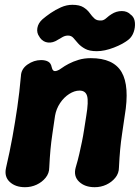

<svg xmlns="http://www.w3.org/2000/svg" viewBox="-20 -760 582 799"><path d="M67 -443Q68 -473 94.5 -491.5Q121 -510 151 -510Q169 -510 180.5 -503.5Q192 -497 195 -481Q197 -471 202 -466.5Q207 -462 218 -466Q225 -468 236.5 -476.5Q248 -485 266 -494.5Q284 -504 307 -511Q330 -518 358 -518Q452 -518 486 -460Q520 -402 499 -278Q493 -236 488 -203Q483 -170 480 -137Q477 -104 475 -63Q475 -39 460 -20.5Q445 -2 422.5 8.5Q400 19 374 19Q333 19 309 -4Q285 -27 295 -63Q304 -93 310 -119.5Q316 -146 321 -170Q326 -194 330 -220.5Q334 -247 339 -278Q349 -338 342.5 -360.5Q336 -383 311 -383Q290 -383 268 -369Q246 -355 230 -331Q214 -307 209 -278Q203 -236 198 -203Q193 -170 190 -137Q187 -104 185 -63Q185 -39 170 -20.5Q155 -2 132.5 8.5Q110 19 84 19Q44 19 20.5 -3Q-3 -25 5 -61Q21 -130 32 -191Q43 -252 52 -313.5Q61 -375 67 -443ZM144 -607Q132 -623 135.5 -643.5Q139 -664 157 -680Q171 -692 190.5 -705.5Q210 -719 233.5 -729.5Q257 -740 281 -740Q311 -740 327.5 -729.5Q344 -719 353.5 -705.5Q363 -692 373.5 -682.5Q384 -673 404 -675Q413 -676 423.5 -685.5Q434 -695 444 -701Q464 -714 487 -714Q510 -714 524 -699L529 -695Q540 -684 541.5 -665Q543 -646 536.5 -627Q530 -608 516 -596Q493 -577 454 -562Q415 -547 383 -547Q352 -547 334 -557Q316 -567 305 -579.5Q294 -592 285.5 -602Q277 -612 263 -612Q252 -612 241.5 -606.5Q231 -601 220 -594Q200 -581 180 -583Q160 -585 147 -602Z"/></svg>

Font: Winky Sans
Style: Bold Italic
Weight: 700
Italic angle: -8.97852°
Designer: Simon Atzbach
Foundry: typofactur
Version: Version 1.205